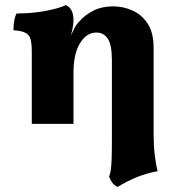

<svg xmlns="http://www.w3.org/2000/svg" viewBox="-20 -487 693 755"><path d="M443 248Q429 242 421.5 231.5Q414 221 409 208Q414 194 416 179Q418 164 419 137.5Q420 111 420 63V-251Q420 -310 404 -334.5Q388 -359 359 -359Q320 -359 294.5 -317Q269 -275 269 -201V0H105V-284Q105 -314 100.5 -331.5Q96 -349 81 -357.5Q66 -366 33 -368Q33 -385 35.5 -402.5Q38 -420 45 -434Q108 -434 161.5 -444.5Q215 -455 239 -467Q269 -453 269 -409Q269 -384 259 -348Q265 -361 272.5 -376Q280 -391 293 -404Q315 -429 348 -445.5Q381 -462 425 -462Q465 -462 501.5 -445.5Q538 -429 561 -393.5Q584 -358 584 -299V40Q584 84 588.5 122.5Q593 161 600 186Q557 194 518.5 209.5Q480 225 443 248Z"/></svg>

Font: Vollkorn ExtraBold
Style: Regular
Weight: 800
Designer: Friedrich Althausen
Foundry: Friedrich Althausen
Version: Version 5.000; ttfautohint (v1.8.3)